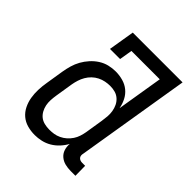

<svg xmlns="http://www.w3.org/2000/svg" viewBox="-203 -867 1006 1006"><g transform="rotate(45 300.0 -363.5)"><path d="M217 8Q188 8 161.5 0.5Q135 -7 115 -24Q95 -41 83 -65.5Q71 -90 66.5 -117Q62 -144 63 -172.5Q64 -201 69 -230L85 -330Q89 -354 96 -378.5Q103 -403 115.5 -425.5Q128 -448 146 -468Q164 -488 186 -502Q208 -516 232.5 -522Q257 -528 282 -528Q310 -528 336.5 -520.5Q363 -513 383 -496.5Q403 -480 415 -456.5Q427 -433 432 -406L474 -662H264L252 -590H177L201 -735H570L466 -102Q464 -95 465 -87.5Q466 -80 470.5 -75Q475 -70 481.5 -67.5Q488 -65 496 -65H518L519 8H484Q462 8 442 3Q422 -2 406.5 -15Q391 -28 384.5 -47.5Q378 -67 380 -89Q368 -67 350.5 -48Q333 -29 311 -16Q289 -3 264.5 2.5Q240 8 217 8ZM251 -66Q268 -66 284.5 -68.5Q301 -71 318 -79Q335 -87 349 -99.5Q363 -112 373 -127Q383 -142 388.5 -159Q394 -176 397 -193L413 -293Q416 -312 417.5 -331Q419 -350 416 -368.5Q413 -387 405 -403.5Q397 -420 383.5 -432Q370 -444 352.5 -449Q335 -454 315 -454Q298 -454 280 -450.5Q262 -447 245 -438.5Q228 -430 214 -416.5Q200 -403 190.5 -386.5Q181 -370 175.5 -352.5Q170 -335 167 -318L151 -218Q148 -199 147 -180.5Q146 -162 149.5 -144.5Q153 -127 161.5 -111.5Q170 -96 183 -85.5Q196 -75 214 -70.5Q232 -66 251 -66Z"/></g></svg>

Font: Iosevka HT Extended
Style: Italic
Weight: 400
Width: 7
Italic angle: -9°
Monospace: yes
Designer: Belleve Invis
Foundry: Belleve Invis
Version: Version 32.3.0; ttfautohint (v1.8.4)